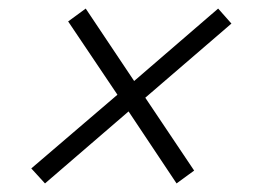

<svg xmlns="http://www.w3.org/2000/svg" viewBox="-20 -529 590 448"><path d="M53 -136 254 -308 139 -479 180 -509 293 -340 489 -509 520 -474 319 -301 433 -131 392 -101 280 -269 85 -101Z"/></svg>

Font: IBM Plex Serif
Style: Italic
Weight: 400
Italic angle: -14°
Designer: Mike Abbink, Paul van der Laan, Pieter van Rosmalen
Foundry: Bold Monday
Version: Version 3.001